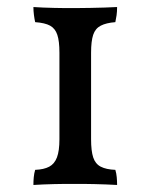

<svg xmlns="http://www.w3.org/2000/svg" viewBox="-20 -523 428 546"><path d="M239 -127Q239 -94 245 -75.5Q251 -57 266.5 -49Q282 -41 308 -40Q311 -30 312 -19Q313 -8 313 3Q298 2 281.5 1.5Q265 1 248.5 0.5Q232 0 217.5 0Q203 0 194 0Q180 0 165 0Q150 0 134.5 0.5Q119 1 103.5 1.5Q88 2 75 3Q75 -8 76 -19Q77 -30 80 -40Q105 -41 120 -49Q135 -57 142 -75.5Q149 -94 149 -127V-373Q149 -406 143 -424Q137 -442 122.5 -450Q108 -458 80 -460Q78 -469 76.5 -480.5Q75 -492 75 -503Q87 -502 102.5 -501.5Q118 -501 134.5 -500.5Q151 -500 166.5 -500Q182 -500 194 -500Q215 -500 236.5 -500.5Q258 -501 277.5 -501.5Q297 -502 313 -503Q313 -490 311.5 -479.5Q310 -469 308 -460Q282 -458 266.5 -450Q251 -442 245 -424Q239 -406 239 -373Z"/></svg>

Font: Vollkorn
Style: Regular
Weight: 400
Designer: Friedrich Althausen
Foundry: Friedrich Althausen
Version: Version 4.104